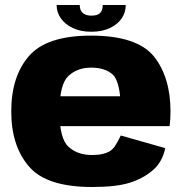

<svg xmlns="http://www.w3.org/2000/svg" viewBox="-20 -742 738 768"><path d="M348 6V-122Q289.5 -122 254 -155Q218 -187 218 -296Q218 -404.5 253.5 -438Q289 -471.5 344.5 -471.5Q401.5 -471.5 433 -442Q454 -418.5 460.5 -357H201V-237.5H658.5Q662 -263.5 662 -296Q662 -433 595.5 -516.5Q527.5 -599.5 344 -599.5Q166.5 -599.5 96 -518Q25 -436.5 25 -296.5Q25 -158 96 -76Q166 6 348 6ZM348 -122V6Q443.5 6 497 -10.5Q550 -26.5 589.5 -59.5Q629 -92 641 -149.5L463 -200Q451 -174 438.5 -155.5Q425.5 -137.5 404 -130Q382.5 -122 348 -122ZM345 -615Q388.5 -615 419.5 -629.8Q450.5 -644.5 466.8 -668.5Q483 -692.5 483 -722H391Q391 -708.5 386.5 -698.8Q382 -689 372 -684.2Q362 -679.5 345 -679.5Q330 -679.5 319.8 -684.5Q309.5 -689.5 304.2 -698.8Q299 -708 299 -722H206.5Q206.5 -692.5 223.5 -668.5Q240.5 -644.5 271.5 -629.8Q302.5 -615 345 -615Z"/></svg>

Font: Anybody Thin ExtraBold
Style: Regular
Weight: 800
Version: Version 1.113;gftools[0.9.25]